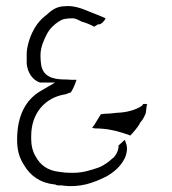

<svg xmlns="http://www.w3.org/2000/svg" viewBox="-20 -634 573 640"><path d="M37 -168C37 -132 45 -107 60 -84C81 -48 114 -24 163 -19H165C169 -15 178 -16 183 -16H185C248 -7 293 -25 337 -47C362 -62 384 -81 397 -109C407 -136 404 -148 396 -168L375 -149V-143C373 -127 365 -115 357 -107H356C345 -97 329 -83 307 -75C286 -68 257 -58 226 -58H215C202 -58 190 -59 179 -61C138 -65 113 -85 98 -114C89 -129 84 -148 84 -170V-181C84 -255 129 -310 200 -320C205 -322 208 -324 216 -326C223 -336 230 -352 235 -368H229C220 -368 212 -368 202 -369C175 -369 130 -370 119 -410C116 -421 115 -436 115 -450C115 -478 127 -502 136 -520C146 -539 161 -553 177 -563H178C186 -571 206 -573 222 -573H225C236 -571 244 -566 252 -562C267 -558 281 -552 294 -545L307 -553H312C315 -553 327 -561 332 -573C315 -581 293 -589 276 -596C252 -606 224 -617 193 -613H192C170 -612 153 -601 139 -588V-587H138C117 -571 102 -554 91 -532C80 -513 69 -477 69 -455V-422C72 -391 89 -367 113 -359H164L116 -331C66 -302 37 -249 37 -168ZM287 -208C288 -208 293 -207 296 -206C330 -206 362 -200 389 -191L413 -183V-181C425 -193 436 -206 446 -222V-224C454 -232 460 -242 466 -257L469 -282L470 -284C470 -285 471 -284 471 -286C466 -288 460 -288 457 -287L454 -282C432 -267 402 -259 369 -258C360 -257 346 -255 333 -255C328 -255 323 -254 316 -253L294 -217C292 -214 289 -211 287 -208Z"/></svg>

Font: SolarCharger
Style: 150
Weight: 100
Designer: Mew Too
Foundry: Cannot Into Space Fonts/KineticPlasma Fonts
Version: Version 1.100